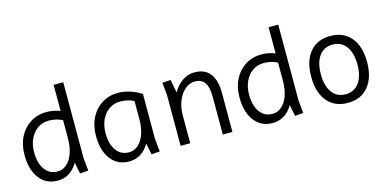

<svg xmlns="http://www.w3.org/2000/svg" viewBox="-69 -1075 2940 1464"><g transform="rotate(-15 1401.0 -343.0)"><path d="M241 14Q150 14 97.5 -54.5Q45 -123 45 -241Q45 -321 76.5 -382.5Q108 -444 164 -479Q220 -514 291 -514Q344 -514 398 -494V-700H474V-100L484 0L418 5L400 -85Q374 -38 333 -12Q292 14 241 14ZM256 -54Q320 -54 359 -116.5Q398 -179 398 -282V-421Q348 -446 291 -446Q242 -446 203.5 -420Q165 -394 143 -347.5Q121 -301 121 -241Q121 -155 157.5 -104.5Q194 -54 256 -54Z M805 14Q714 14 661.5 -54.5Q609 -123 609 -241Q609 -321 640.5 -382.5Q672 -444 728 -479Q784 -514 855 -514Q901 -514 950.5 -498Q1000 -482 1038 -456V-100L1048 0L982 5L964 -85Q938 -38 897 -12Q856 14 805 14ZM820 -54Q884 -54 923 -116.5Q962 -179 962 -282V-421Q912 -446 855 -446Q806 -446 767.5 -420Q729 -394 707 -347.5Q685 -301 685 -241Q685 -155 721.5 -104.5Q758 -54 820 -54Z M1213 0V-400L1203 -500L1269 -505L1289 -401Q1318 -453 1362 -483.5Q1406 -514 1458 -514Q1622 -514 1622 -304V0H1546V-304Q1546 -446 1445 -446Q1402 -446 1366.5 -416Q1331 -386 1310 -335Q1289 -284 1289 -220V0Z M1938 14Q1847 14 1794.5 -54.5Q1742 -123 1742 -241Q1742 -321 1773.5 -382.5Q1805 -444 1861 -479Q1917 -514 1988 -514Q2041 -514 2095 -494V-700H2171V-100L2181 0L2115 5L2097 -85Q2071 -38 2030 -12Q1989 14 1938 14ZM1953 -54Q2017 -54 2056 -116.5Q2095 -179 2095 -282V-421Q2045 -446 1988 -446Q1939 -446 1900.5 -420Q1862 -394 1840 -347.5Q1818 -301 1818 -241Q1818 -155 1854.5 -104.5Q1891 -54 1953 -54Z M2531 14Q2428 14 2369.5 -56Q2311 -126 2311 -250Q2311 -375 2369.5 -444.5Q2428 -514 2531 -514Q2635 -514 2693.5 -443.5Q2752 -373 2752 -250Q2752 -127 2693.5 -56.5Q2635 14 2531 14ZM2531 -54Q2599 -54 2637.5 -106Q2676 -158 2676 -250Q2676 -342 2637.5 -394Q2599 -446 2531 -446Q2463 -446 2425 -394Q2387 -342 2387 -250Q2387 -158 2425 -106Q2463 -54 2531 -54Z"/></g></svg>

Font: Imprima
Style: Regular
Weight: 400
Designer: Eduardo Tunni
Foundry: Eduardo Tunni
Version: Version 1.002; ttfautohint (v1.8.4.7-5d5b);gftools[0.9.23]